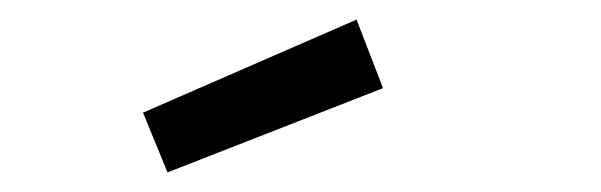

<svg xmlns="http://www.w3.org/2000/svg" viewBox="-20 -770 614 196"><path d="M126 -655 344 -750 371 -680 151 -594Z"/></svg>

Font: TypoPRO Titillium Maps
Style: 400 wt
Weight: 400
Designer: Campivisivi
Foundry: Accademia di Belle Arti di Urbino and students of MA course of Visual design
Version: Version 001.001